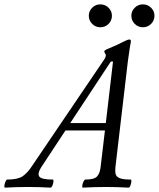

<svg xmlns="http://www.w3.org/2000/svg" viewBox="-86 -857 728 880"><path d="M-63 3Q-67 3 -66 -6Q-65 -15 -61 -24.5Q-57 -34 -53 -34Q-5 -34 17.5 -49Q40 -64 62 -98L392 -585Q399 -595 399 -604Q399 -608 395 -613Q392 -618 392 -622Q392 -624 396 -627Q400 -630 415 -636Q454 -652 476 -664Q499 -676 507 -676Q514 -676 514 -667Q512 -658 508.5 -635.5Q505 -613 500 -576L443 -91Q441 -72 444 -59.5Q447 -47 462.5 -40.5Q478 -34 513 -34Q517 -34 516 -24.5Q515 -15 511.5 -6Q508 3 503 3Q451 0 398 0Q347 0 294 3Q290 3 291 -6Q292 -15 296.5 -24.5Q301 -34 305 -34Q346 -34 359 -48.5Q372 -63 375 -91L395 -259H214L102 -89Q85 -62 94 -48Q103 -34 156 -34Q160 -34 159 -24.5Q158 -15 154 -6Q150 3 145 3Q94 0 41 0Q-10 0 -63 3ZM422 -575 236 -293H399L432 -575ZM374 -732Q352 -732 336.5 -747.5Q321 -763 321 -785Q321 -806 336.5 -821.5Q352 -837 374 -837Q396 -837 411.5 -821.5Q427 -806 427 -785Q427 -763 411.5 -747.5Q396 -732 374 -732ZM569 -732Q547 -732 531.5 -747.5Q516 -763 516 -785Q516 -806 531.5 -821.5Q547 -837 569 -837Q591 -837 606.5 -821.5Q622 -806 622 -785Q622 -763 606.5 -747.5Q591 -732 569 -732Z"/></svg>

Font: Junicode
Style: Italic
Weight: 400
Italic angle: -11°
Designer: Peter S. Baker
Version: Version 2.100; ttfautohint (v1.8.4)